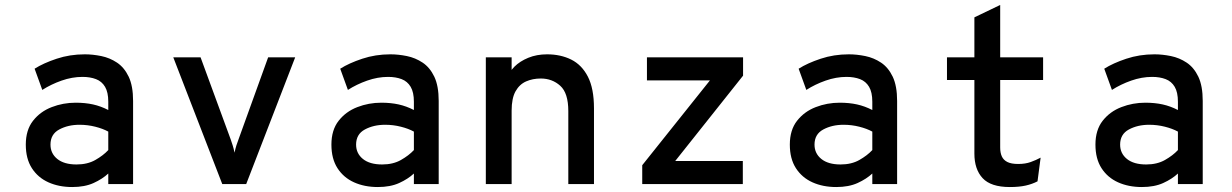

<svg xmlns="http://www.w3.org/2000/svg" viewBox="-20 -742 4968 774"><path d="M271 12Q217.5 12 175.2 -7Q133 -26 108.5 -64Q84 -102 84 -159Q84 -218 113.2 -255.2Q142.5 -292.5 188.5 -310.2Q234.5 -328 285 -328Q323.5 -328 355 -321Q386.5 -314 416.5 -298.5V-332Q416.5 -370 403.5 -392Q390.5 -414 367 -423Q343.5 -432 312.5 -432Q270.5 -432 228 -417Q185.5 -402 150.5 -379.5L119.5 -465Q155 -487.5 208.2 -505.2Q261.5 -523 322 -523Q354 -523 388.2 -516Q422.5 -509 451.8 -489.5Q481 -470 498.8 -432.8Q516.5 -395.5 516.5 -335V0H416.5V-42.5Q393 -20.5 357.2 -4.2Q321.5 12 271 12ZM288.5 -79Q332.5 -79 364.2 -97Q396 -115 416.5 -137V-211.5Q394.5 -223.5 364 -231.2Q333.5 -239 300.5 -239Q254 -239 218.8 -220Q183.5 -201 183.5 -159Q183.5 -123.5 211 -101.2Q238.5 -79 288.5 -79Z M876 0 678.5 -511H788.5L910 -180Q914 -168.5 918 -156Q922 -143.5 925.5 -126.5Q929 -143.5 933 -156Q937 -168.5 941.5 -180L1061 -511H1170L972.5 0Z M1503 12Q1449.5 12 1407.2 -7Q1365 -26 1340.5 -64Q1316 -102 1316 -159Q1316 -218 1345.2 -255.2Q1374.5 -292.5 1420.5 -310.2Q1466.5 -328 1517 -328Q1555.5 -328 1587 -321Q1618.5 -314 1648.5 -298.5V-332Q1648.5 -370 1635.5 -392Q1622.5 -414 1599 -423Q1575.5 -432 1544.5 -432Q1502.5 -432 1460 -417Q1417.5 -402 1382.5 -379.5L1351.5 -465Q1387 -487.5 1440.2 -505.2Q1493.5 -523 1554 -523Q1586 -523 1620.2 -516Q1654.5 -509 1683.8 -489.5Q1713 -470 1730.8 -432.8Q1748.5 -395.5 1748.5 -335V0H1648.5V-42.5Q1625 -20.5 1589.2 -4.2Q1553.5 12 1503 12ZM1520.5 -79Q1564.5 -79 1596.2 -97Q1628 -115 1648.5 -137V-211.5Q1626.5 -223.5 1596 -231.2Q1565.5 -239 1532.5 -239Q1486 -239 1450.8 -220Q1415.5 -201 1415.5 -159Q1415.5 -123.5 1443 -101.2Q1470.5 -79 1520.5 -79Z M1938.5 0V-511H2042.5V-398.5L2028 -427Q2032 -451.5 2053.8 -473.2Q2075.5 -495 2109.5 -509Q2143.5 -523 2185.5 -523Q2240 -523 2282.8 -501.8Q2325.5 -480.5 2350 -432.8Q2374.5 -385 2374.5 -305V0H2271V-294Q2271 -367 2238.5 -396.2Q2206 -425.5 2160 -425.5Q2127.5 -425.5 2100.8 -413.8Q2074 -402 2058.2 -373.8Q2042.5 -345.5 2042.5 -296V0Z M2569 0V-76L2842 -418H2588V-511H2975.5V-437L2702 -93H2974.5V0Z M3351 12Q3297.5 12 3255.2 -7Q3213 -26 3188.5 -64Q3164 -102 3164 -159Q3164 -218 3193.2 -255.2Q3222.5 -292.5 3268.5 -310.2Q3314.5 -328 3365 -328Q3403.5 -328 3435 -321Q3466.5 -314 3496.5 -298.5V-332Q3496.5 -370 3483.5 -392Q3470.5 -414 3447 -423Q3423.5 -432 3392.5 -432Q3350.5 -432 3308 -417Q3265.5 -402 3230.5 -379.5L3199.5 -465Q3235 -487.5 3288.2 -505.2Q3341.5 -523 3402 -523Q3434 -523 3468.2 -516Q3502.5 -509 3531.8 -489.5Q3561 -470 3578.8 -432.8Q3596.5 -395.5 3596.5 -335V0H3496.5V-42.5Q3473 -20.5 3437.2 -4.2Q3401.5 12 3351 12ZM3368.5 -79Q3412.5 -79 3444.2 -97Q3476 -115 3496.5 -137V-211.5Q3474.5 -223.5 3444 -231.2Q3413.5 -239 3380.5 -239Q3334 -239 3298.8 -220Q3263.5 -201 3263.5 -159Q3263.5 -123.5 3291 -101.2Q3318.5 -79 3368.5 -79Z M4051 12Q3974.5 12 3941.2 -23.8Q3908 -59.5 3908 -123V-419.5H3797.5V-511H3908V-672L4012 -722V-511H4185V-419.5H4012V-147Q4012 -126.5 4018.5 -111.8Q4025 -97 4040.8 -89Q4056.5 -81 4084.5 -81Q4113.5 -81 4135 -88.8Q4156.5 -96.5 4175 -106.5L4162.5 -11Q4141.5 0 4115 6Q4088.5 12 4051 12Z M4583 12Q4529.5 12 4487.2 -7Q4445 -26 4420.5 -64Q4396 -102 4396 -159Q4396 -218 4425.2 -255.2Q4454.5 -292.5 4500.5 -310.2Q4546.5 -328 4597 -328Q4635.5 -328 4667 -321Q4698.5 -314 4728.5 -298.5V-332Q4728.5 -370 4715.5 -392Q4702.5 -414 4679 -423Q4655.5 -432 4624.5 -432Q4582.5 -432 4540 -417Q4497.5 -402 4462.5 -379.5L4431.5 -465Q4467 -487.5 4520.2 -505.2Q4573.5 -523 4634 -523Q4666 -523 4700.2 -516Q4734.5 -509 4763.8 -489.5Q4793 -470 4810.8 -432.8Q4828.5 -395.5 4828.5 -335V0H4728.5V-42.5Q4705 -20.5 4669.2 -4.2Q4633.5 12 4583 12ZM4600.5 -79Q4644.5 -79 4676.2 -97Q4708 -115 4728.5 -137V-211.5Q4706.5 -223.5 4676 -231.2Q4645.5 -239 4612.5 -239Q4566 -239 4530.8 -220Q4495.5 -201 4495.5 -159Q4495.5 -123.5 4523 -101.2Q4550.5 -79 4600.5 -79Z"/></svg>

Font: Overpass Mono Light SemiBold
Style: Regular
Weight: 600
Monospace: yes
Version: Version 4.000